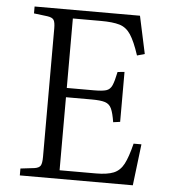

<svg xmlns="http://www.w3.org/2000/svg" viewBox="-51 -757 712 804"><g transform="rotate(5 304.5 -355.0)"><path d="M62 0V-29L121 -36Q140 -39 146 -49Q152 -59 152 -86V-626Q152 -651 146 -661Q140 -671 119 -674L62 -681V-710H505L539 -552L507 -543Q488 -601 469.5 -629Q451 -657 422.5 -665.5Q394 -674 344 -674H226V-382H340Q375 -382 391.5 -387Q408 -392 416 -410Q424 -428 432 -467L461 -470V-260L432 -256Q426 -294 417.5 -312.5Q409 -331 390.5 -337Q372 -343 335 -343H226V-36H378Q426 -36 453 -47Q480 -58 495.5 -87.5Q511 -117 525 -174H558L537 0Z"/></g></svg>

Font: Literata 36pt Light
Style: Regular
Weight: 300
Designer: Latin by Veronika Burian and Jose Scaglione. Greek by Irene Vlachou. Cyrillic by Vera Evstafieva.
Foundry: TypeTogether
Version: Version 3.002